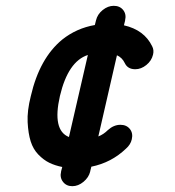

<svg xmlns="http://www.w3.org/2000/svg" viewBox="-20 -655 600 660"><path d="M282 -466Q214 -444 186 -325Q159 -207 217 -184ZM310 -585Q315 -606 333 -620.5Q351 -635 371 -635Q392 -635 403.5 -620.5Q415 -606 410 -585Q410 -585 410 -584L406 -568Q476 -552 503 -496Q510 -483 506 -467Q501 -446 483 -431.5Q465 -417 445 -417Q419 -417 409 -438Q400 -457 382 -465L318 -186Q336 -193 351 -208Q371 -226 394 -226Q415 -226 426.5 -211.5Q438 -197 433 -176Q429 -158 413 -144Q363 -96 294 -82L290 -66Q290 -66 290 -65Q285 -45 267 -30Q249 -15 228.5 -15Q208 -15 196.5 -30Q185 -45 190 -65Q190 -65 190 -66L194 -81Q169 -86 149.5 -95.5Q130 -105 112 -123.5Q94 -142 85.5 -169Q77 -196 75 -235Q73 -274 86 -325Q116 -455 194 -519Q243 -558 306 -569Z"/></svg>

Font: Brass Mono
Style: Bold Italic
Weight: 700
Italic angle: -13°
Monospace: yes
Version: Version 1.000; ttfautohint (v1.8.3) -l 8 -r 50 -G 200 -x 14 